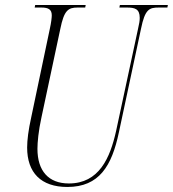

<svg xmlns="http://www.w3.org/2000/svg" viewBox="-20 -734 688 764"><path d="M248 10C375 10 425 -74 453 -207L541 -619C557 -698 574 -704 612 -704H646L648 -714H457L455 -704H485C516 -704 536 -699 536 -663C536 -652 534 -639 529 -618L442 -213C418 -105 374 -4 254 -4C173 -4 129 -54 129 -142C129 -167 133 -213 145 -267L220 -619C235 -693 251 -704 289 -704H319L321 -714H120L118 -704H145C173 -704 186 -696 186 -673C186 -664 184 -645 178 -618L104 -266C93 -217 88 -176 88 -147C88 -47 143 10 248 10Z"/></svg>

Font: Noto Serif Display ExtraCondensed ExtraLight
Style: Italic
Weight: 200
Width: 2
Italic angle: -12°
Designer: Monotype Design Team
Foundry: Monotype Imaging Inc.
Version: Version 2.009